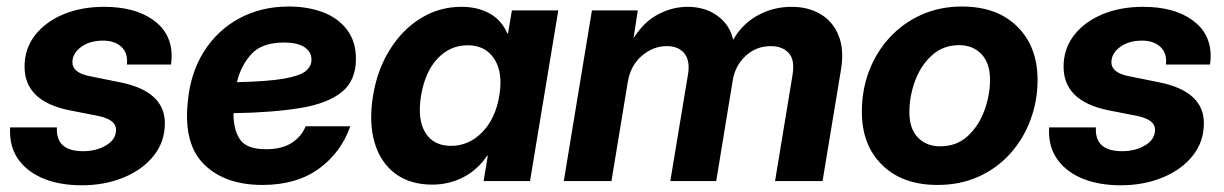

<svg xmlns="http://www.w3.org/2000/svg" viewBox="-20 -547 3699 580"><path d="M226.6 12.7Q163.1 12.7 114.5 -6.3Q65.9 -25.4 38.1 -61.8Q10.3 -98.1 10.3 -149.9Q10.3 -152.8 10.3 -155.8Q10.3 -158.7 10.7 -162.1H151.9Q147.9 -90.3 231 -90.3Q271.5 -90.3 301 -108.2Q330.6 -126 330.6 -155.3Q330.6 -185.5 276.9 -196.8L189.5 -213.9Q54.2 -241.2 54.2 -345.7Q54.2 -399.9 85.9 -440.7Q117.7 -481.4 171.9 -503.9Q226.1 -526.4 294.4 -526.4Q387.2 -526.4 442.9 -486.6Q498.5 -446.8 498.5 -377.9Q498.5 -365.7 496.6 -352.1H363.3Q367.2 -385.7 347.2 -405Q327.1 -424.3 291 -424.3Q251 -424.3 224.9 -405Q198.7 -385.7 198.7 -358.9Q198.7 -328.1 248.5 -317.4L343.3 -298.3Q478 -271 478 -174.8Q478 -119.1 444.6 -76.9Q411.1 -34.7 354 -11Q296.9 12.7 226.6 12.7Z M772.9 11.7Q660.6 11.7 597.7 -49.3Q534.7 -110.4 546.9 -235.4Q554.2 -324.7 595.5 -390.4Q636.7 -456.1 703.1 -491.7Q769.5 -527.3 852.5 -527.3Q910.2 -527.3 956.1 -509.8Q1002 -492.2 1028.6 -456.8Q1055.2 -421.4 1055.2 -368.7Q1055.2 -303.2 1012 -268.6Q968.8 -233.9 886 -220.5Q803.2 -207 685.5 -205.1Q684.6 -157.7 704.1 -127Q723.6 -96.2 784.2 -96.2Q831.5 -96.2 861.3 -115.5Q891.1 -134.8 903.3 -165.5H1038.1Q1010.3 -85.9 942.9 -37.1Q875.5 11.7 772.9 11.7ZM695.8 -298.8Q787.1 -300.8 835.9 -309.1Q884.8 -317.4 902.8 -331.8Q920.9 -346.2 920.9 -366.7Q920.9 -390.6 899.7 -404.5Q878.4 -418.5 837.9 -418.5Q771 -418.5 739.3 -383.5Q707.5 -348.6 695.8 -298.8Z M1285.6 10.7Q1218.3 10.7 1173.6 -22.9Q1128.9 -56.6 1111.3 -117.2Q1093.8 -177.7 1106.9 -258.3Q1120.1 -337.4 1158.2 -397.9Q1196.3 -458.5 1252 -492.4Q1307.6 -526.4 1373.5 -526.4Q1423.3 -526.4 1459.5 -506.1Q1495.6 -485.8 1512.7 -445.8H1514.6L1526.4 -515.6H1666.5L1581.1 0H1440.9L1453.6 -77.1H1452.1Q1422.4 -33.7 1379.4 -11.5Q1336.4 10.7 1285.6 10.7ZM1342.3 -106.4Q1396.5 -106.4 1436.8 -147.7Q1477.1 -189 1488.3 -258.3Q1500 -327.1 1473.4 -368.7Q1446.8 -410.2 1392.6 -410.2Q1339.8 -410.2 1302 -370.4Q1264.2 -330.6 1252 -258.3Q1240.2 -186 1264.9 -146.2Q1289.6 -106.4 1342.3 -106.4Z M1683.1 0 1768.1 -515.6H1906.7L1893.6 -431.2Q1924.8 -481 1968 -503.7Q2011.2 -526.4 2057.1 -526.4Q2109.9 -526.4 2147.2 -499.3Q2184.6 -472.2 2194.8 -426.8Q2222.2 -475.1 2269.3 -500.7Q2316.4 -526.4 2371.1 -526.4Q2422.4 -526.4 2459.7 -503.7Q2497.1 -481 2513.7 -438.5Q2530.3 -396 2520.5 -336.9L2464.8 0H2321.3L2374 -319.8Q2381.8 -366.7 2362.3 -387.2Q2342.8 -407.7 2309.1 -407.7Q2264.2 -407.7 2232.7 -378.4Q2201.2 -349.1 2193.8 -306.2L2143.6 0H2004.9L2058.6 -324.2Q2064.9 -364.3 2047.1 -386Q2029.3 -407.7 1994.1 -407.7Q1953.1 -407.7 1918.9 -378.4Q1884.8 -349.1 1876.5 -299.8L1827.1 0Z M2812 11.7Q2706.1 11.7 2644.8 -48.6Q2583.5 -108.9 2583.5 -209.5Q2583.5 -274.9 2605.2 -332.3Q2627 -389.6 2667.5 -433.6Q2708 -477.5 2763.4 -502.4Q2818.8 -527.3 2885.7 -527.3Q2991.7 -527.3 3053 -466.8Q3114.3 -406.2 3114.3 -305.2Q3114.3 -242.2 3093 -185.1Q3071.8 -127.9 3032.2 -83.5Q2992.7 -39.1 2936.8 -13.7Q2880.9 11.7 2812 11.7ZM2820.3 -105Q2869.6 -105 2903.1 -135.7Q2936.5 -166.5 2953.6 -212.9Q2970.7 -259.3 2970.7 -306.6Q2970.7 -356.4 2944.8 -383.5Q2918.9 -410.6 2877.4 -410.6Q2829.1 -410.6 2795.4 -380.1Q2761.7 -349.6 2744.4 -303Q2727.1 -256.3 2727.1 -208Q2727.1 -158.2 2752.7 -131.6Q2778.3 -105 2820.3 -105Z M3365.2 12.7Q3301.8 12.7 3253.2 -6.3Q3204.6 -25.4 3176.8 -61.8Q3148.9 -98.1 3148.9 -149.9Q3148.9 -152.8 3148.9 -155.8Q3148.9 -158.7 3149.4 -162.1H3290.5Q3286.6 -90.3 3369.6 -90.3Q3410.2 -90.3 3439.7 -108.2Q3469.2 -126 3469.2 -155.3Q3469.2 -185.5 3415.5 -196.8L3328.1 -213.9Q3192.9 -241.2 3192.9 -345.7Q3192.9 -399.9 3224.6 -440.7Q3256.3 -481.4 3310.5 -503.9Q3364.7 -526.4 3433.1 -526.4Q3525.9 -526.4 3581.5 -486.6Q3637.2 -446.8 3637.2 -377.9Q3637.2 -365.7 3635.3 -352.1H3502Q3505.9 -385.7 3485.8 -405Q3465.8 -424.3 3429.7 -424.3Q3389.6 -424.3 3363.5 -405Q3337.4 -385.7 3337.4 -358.9Q3337.4 -328.1 3387.2 -317.4L3481.9 -298.3Q3616.7 -271 3616.7 -174.8Q3616.7 -119.1 3583.3 -76.9Q3549.8 -34.7 3492.7 -11Q3435.5 12.7 3365.2 12.7Z"/></svg>

Font: Inter Display
Style: Bold Italic
Weight: 700
Italic angle: -9.39999°
Designer: Rasmus Andersson
Foundry: rsms
Version: Version 4.000;git-a52131595